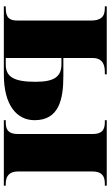

<svg xmlns="http://www.w3.org/2000/svg" viewBox="192 -768 576 1000"><g transform="rotate(90 480.0 -268.0)"><path d="M13 0H368C529 0 606 -68 606 -160C606 -286 500 -310 377 -310H282V-462C282 -500 300 -526 354 -526H367V-536H13V-526H23C72 -526 87 -500 87 -453V-72C87 -32 75 -10 23 -10H13ZM606 0H947V-10H936C898 -10 873 -28 873 -74V-462C873 -511 898 -526 936 -526H947V-536H606V-526H617C655 -526 678 -512 678 -463V-74C678 -23 656 -10 617 -10H606ZM316 -10H282V-300H314C380 -300 406 -262 406 -165C406 -53 381 -10 316 -10Z"/></g></svg>

Font: Noto Serif Display Black
Style: Regular
Weight: 900
Designer: Monotype Design Team
Foundry: Monotype Imaging Inc.
Version: Version 2.009